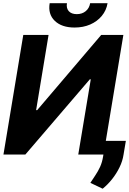

<svg xmlns="http://www.w3.org/2000/svg" viewBox="-20 -940 786 1168"><path d="M121.6 -727.5H275.4L199.7 -270H206.1L595.7 -727.5H730.5L609.9 0H456.1L532.2 -457.5H526.4L134.3 0H1ZM433.6 -772.5Q355.5 -772.5 313.2 -813.2Q271 -854 282.2 -920.4H387.2Q382.3 -890.1 398.4 -872.1Q414.6 -854 447.3 -854Q479.5 -854 501.5 -872.1Q523.4 -890.1 528.3 -920.4H634.3Q627 -876.5 599.1 -843Q571.3 -809.6 528.8 -791Q486.3 -772.5 433.6 -772.5ZM745.6 -83 731.4 1.5Q725.6 40 707 78.1Q688.5 116.2 661.9 149.7Q635.3 183.1 604.5 208L529.8 172.4Q544.4 149.4 560.3 126Q576.2 102.5 588.9 75Q601.6 47.4 607.4 10.7L622.6 -83Z"/></svg>

Font: Inter Tight
Style: Bold Italic
Weight: 700
Italic angle: -9.39999°
Designer: Rasmus Andersson
Foundry: rsms
Version: Version 3.004